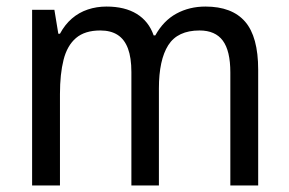

<svg xmlns="http://www.w3.org/2000/svg" viewBox="-20 -566 882 586"><path d="M607 -546Q688 -546 728 -500Q768 -454 768 -353V0H683V-345Q683 -411 660 -442Q637 -473 589 -473Q522 -473 493.5 -428Q465 -383 465 -296V0H381V-346Q381 -390 370.5 -418Q360 -446 339 -459.5Q318 -473 286 -473Q239 -473 212 -450Q185 -427 174 -383.5Q163 -340 163 -279V0H78V-536H146L158 -463H163Q178 -491 199.5 -509.5Q221 -528 248 -537Q275 -546 305 -546Q361 -546 397.5 -523.5Q434 -501 449 -458H454Q479 -503 518.5 -524.5Q558 -546 607 -546Z"/></svg>

Font: Noto Sans SemiCondensed
Style: Regular
Weight: 400
Width: 4
Version: Version 2.013